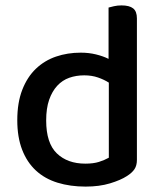

<svg xmlns="http://www.w3.org/2000/svg" viewBox="-20 -677 598 711"><path d="M279 -482Q309 -482 335.5 -475.5Q362 -469 382 -459V-649Q389 -651 402 -654Q415 -657 430 -657Q459 -657 473 -646Q487 -635 487 -609V-85Q487 -64 478 -50.5Q469 -37 450 -25Q427 -10 387.5 2Q348 14 297 14Q240 14 193 -0.5Q146 -15 113 -45.5Q80 -76 62 -122.5Q44 -169 44 -232Q44 -297 62.5 -344.5Q81 -392 113 -422.5Q145 -453 187.5 -467.5Q230 -482 279 -482ZM383 -371Q366 -382 343 -390Q320 -398 292 -398Q262 -398 236.5 -389Q211 -380 192 -359.5Q173 -339 162 -307.5Q151 -276 151 -231Q151 -147 190.5 -109Q230 -71 296 -71Q326 -71 346.5 -77.5Q367 -84 383 -93Z"/></svg>

Font: Baloo Bhaina 2 Medium
Style: Regular
Weight: 500
Designer: Yesha Goshar, Manish Minz, Shuchita Grover and Ek Type
Foundry: Ek Type
Version: Version 1.640;hotconv 1.0.111;makeotfexe 2.5.65597; ttfautoh